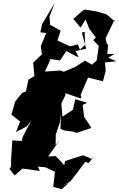

<svg xmlns="http://www.w3.org/2000/svg" viewBox="-20 -1265 858 1384"><path d="M751 -945 741 -988 805 -1122 809 -1109 749 -1161 679 -1182 595 -1196 578 -1190 508 -1129 561 -1066 597 -1125 624 -1056 671 -995 652 -976 692 -934 675 -818 681 -810 818 -823 751 -854 760 -946ZM541 -945 486 -931 394 -973 417 -1044 341 -1086 337 -1147 375 -1245 283 -1090 271 -1032 313 -1027 274 -932 286 -848 413 -829 458 -897 524 -862 547 -852 524 -897 601 -914 570 -1031 590 -1035 594 -942 556 -907ZM723 -825 717 -864 643 -799 593 -828 523 -783 440 -748 414 -757 304 -749 343 -834 286 -877 219 -813 228 -716 185 -691 167 -606 139 -595 90 -534 62 -439 125 -389 95 -313 173 -354 205 -395 144 -279 137 -249 69 -253 60 -116V-63L48 -47L86 0L142 -50L267 -33L254 -64L308 -59L376 -27L364 82L425 99L476 53L430 73L487 43L542 -28L595 -99L617 -89L668 -147L641 -120L578 -146L449 -104L443 -74L403 -118L380 -140L327 -137L413 -259L381 -219L382 -294L411 -381L419 -447L416 -335L452 -323L508 -316L532 -307L639 -343L586 -423L576 -509L609 -524L523 -550L505 -473L430 -424L422 -518L453 -582L449 -594L559 -556L567 -562L561 -581L615 -706L722 -679L742 -755L735 -834L806 -877L704 -874Z"/></svg>

Font: Hussar Lance
Style: Italic
Weight: 700
Foundry: Cannot Into Space Fonts, PlusOne Fonts
Version: Version 2.27